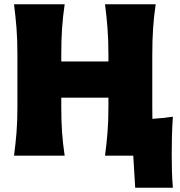

<svg xmlns="http://www.w3.org/2000/svg" viewBox="-20 -733 846 904"><path d="M46 0Q53.5 -56.5 57.8 -109.8Q62 -163 62 -230.5V-474Q62 -544.5 57.8 -599.5Q53.5 -654.5 46 -713H284.5Q276 -654.5 272.2 -599.5Q268.5 -544.5 268.5 -474V-443.5H490.5V-474Q490.5 -544.5 486.2 -599.5Q482 -654.5 474.5 -713H713Q704.5 -654.5 700.8 -599.5Q697 -544.5 697 -474V-230.5Q697 -200.5 697.5 -173.5Q721.5 -175 745.8 -177.5Q770 -180 794 -183.5Q790.5 -133 789.5 -90Q788.5 -47 788.5 -6.5Q788.5 33 789.5 72.2Q790.5 111.5 794 151H616.5L607.5 0H474.5Q482 -56.5 486.2 -109.8Q490.5 -163 490.5 -230.5V-273H268.5V-230.5Q268.5 -163 272.2 -109.8Q276 -56.5 284.5 0Z"/></svg>

Font: Commissioner Flair ExtraBold
Style: Regular
Weight: 800
Designer: Kostas Bartsokas
Foundry: Kostas Bartsokas
Version: Version 1.000; ttfautohint (v1.8.3)